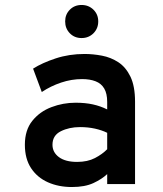

<svg xmlns="http://www.w3.org/2000/svg" viewBox="-20 -740 656 772"><path d="M269 12Q215.5 12 172.8 -7Q130 -26 105 -63.8Q80 -101.5 80 -158Q80 -217 110 -254.2Q140 -291.5 186.8 -309.2Q233.5 -327 284 -327Q323 -327 353.5 -320.2Q384 -313.5 411 -300V-330Q411 -364 399 -384.2Q387 -404.5 364.2 -413.2Q341.5 -422 310 -422Q267.5 -422 225.8 -408Q184 -394 148 -370L113 -464Q150 -487.5 204 -505.2Q258 -523 320 -523Q354 -523 389.8 -516.2Q425.5 -509.5 455.8 -489.8Q486 -470 504.5 -431.8Q523 -393.5 523 -331V0H411V-40Q390 -20 355.8 -4Q321.5 12 269 12ZM290 -89Q332 -89 361.8 -104.5Q391.5 -120 411 -140V-206Q390 -216.5 361.8 -222.8Q333.5 -229 302 -229Q258 -229 224.5 -212.2Q191 -195.5 191 -158Q191 -127.5 217 -108.2Q243 -89 290 -89ZM308 -587Q279.5 -587 260.8 -606.2Q242 -625.5 242 -654Q242 -682 260.8 -701Q279.5 -720 308 -720Q336.5 -720 355.8 -701Q375 -682 375 -654Q375 -625.5 355.8 -606.2Q336.5 -587 308 -587Z"/></svg>

Font: Overpass Mono
Style: Bold
Weight: 700
Monospace: yes
Designer: Delve Withrington, Dave Bailey
Foundry: Delve Fonts LLC
Version: Version 4.000